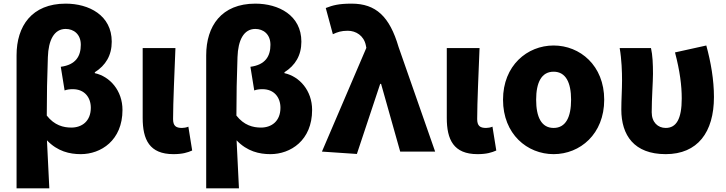

<svg xmlns="http://www.w3.org/2000/svg" viewBox="-20 -833 3990 1055"><path d="M71 202H251C247 115 243 29 238 -62C296 -1 363 14 424 14C534 14 653 -61 653 -229C653 -335 584 -413 501 -431V-436C561 -474 594 -529 594 -604C594 -749 469 -813 341 -813C155 -813 71 -690 71 -529ZM372 -132C329 -132 279 -144 237 -198C237 -307 239 -412 243 -519C246 -612 277 -674 341 -674C384 -674 424 -646 424 -587C424 -525 397 -477 314 -466L335 -336C348 -341 363 -343 380 -343C445 -343 479 -297 479 -241C479 -166 429 -132 372 -132Z M933 14C983 14 1011 5 1036 -6L1015 -137C1004 -132 989 -130 980 -130C947 -130 931 -141 931 -179C931 -269 939 -439 944 -569H764V-185C764 -66 801 14 933 14Z M1113 202H1293C1289 115 1285 29 1280 -62C1338 -1 1405 14 1466 14C1576 14 1695 -61 1695 -229C1695 -335 1626 -413 1543 -431V-436C1603 -474 1636 -529 1636 -604C1636 -749 1511 -813 1383 -813C1197 -813 1113 -690 1113 -529ZM1414 -132C1371 -132 1321 -144 1279 -198C1279 -307 1281 -412 1285 -519C1288 -612 1319 -674 1383 -674C1426 -674 1466 -646 1466 -587C1466 -525 1439 -477 1356 -466L1377 -336C1390 -341 1405 -343 1422 -343C1487 -343 1521 -297 1521 -241C1521 -166 1471 -132 1414 -132Z M1941 13 2069 -372H2074L2179 0H2371L2170 -575C2121 -742 2046 -813 1912 -813C1841 -813 1809 -804 1770 -789L1809 -645C1835 -657 1855 -664 1891 -664C1936 -664 1979 -637 1990 -585L1993 -570L1749 0Z M2604 14C2654 14 2682 5 2707 -6L2686 -137C2675 -132 2660 -130 2651 -130C2618 -130 2602 -141 2602 -179C2602 -269 2610 -439 2615 -569H2435V-185C2435 -66 2472 14 2604 14Z M3022 14C3167 14 3300 -96 3300 -285C3300 -473 3167 -583 3022 -583C2877 -583 2744 -473 2744 -285C2744 -96 2877 14 3022 14ZM3022 -130C2955 -130 2926 -190 2926 -285C2926 -379 2955 -439 3022 -439C3089 -439 3118 -379 3118 -285C3118 -190 3089 -130 3022 -130Z M3638 14C3813 14 3903 -106 3903 -300C3903 -394 3886 -492 3861 -583L3689 -545C3716 -442 3726 -363 3726 -292C3726 -179 3696 -130 3638 -130C3595 -130 3561 -161 3561 -216C3561 -292 3568 -383 3568 -427C3568 -481 3566 -530 3557 -569H3385C3396 -506 3398 -437 3398 -392C3398 -338 3394 -285 3394 -231C3394 -90 3464 14 3638 14Z"/></svg>

Font: Source Han Sans HK Heavy
Style: Regular
Weight: 900
Designer: Ryoko NISHIZUKA 西塚涼子 (kana, bopomofo & ideographs); Paul D. Hunt (Latin, Greek & Cyrillic); Sandoll Communications 산돌커뮤니
Foundry: Adobe
Version: Version 2.000;hotconv 1.0.107;makeotfexe 2.5.65593